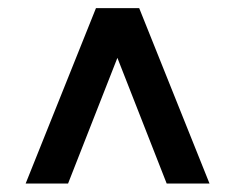

<svg xmlns="http://www.w3.org/2000/svg" viewBox="-20 -715 568 464"><path d="M211.9 -695.3H316.4L486.3 -271.5H382.8L263.7 -575.2L144.5 -271.5H42Z"/></svg>

Font: Dinish
Style: Bold
Weight: 700
Designer: Bert Driehuis
Foundry: Playbeing
Version: Version 3.006; git-39231f3c-release